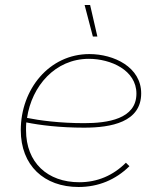

<svg xmlns="http://www.w3.org/2000/svg" viewBox="-20 -740 634 767"><path d="M294 7C373 7 442 -22 497 -76L483 -90C432 -39 369 -12 297 -12C170 -12 84 -90 84 -220C84 -230 84 -241 85 -251C139 -240 219 -230 316 -230C424 -230 544 -252 544 -367C544 -472 435 -524 337 -524C177 -524 63 -384 63 -220C63 -79 156 7 294 7ZM351 -594H369L340 -720H318ZM88 -269C107 -396 200 -505 335 -505C422 -505 525 -460 525 -366C525 -264 409 -248 316 -248C218 -248 137 -259 88 -269Z"/></svg>

Font: Fixel Display Thin
Style: Italic
Weight: 100
Italic angle: -10°
Designer: AlfaBravo + MacPaw
Foundry: Kyrylo Tkachov, Marchela Mozhyna, Serhii Makarenko, Maria Weinstein, Zakhar Kryvoshyya
Version: Version 1.210;Glyphs 3.2 (3217)